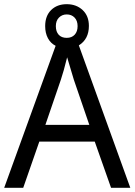

<svg xmlns="http://www.w3.org/2000/svg" viewBox="-20 -898 644 918"><path d="M603 0H511L433 -221H168L91 0H0L246 -679Q222 -691 209 -715.5Q196 -740 196 -773Q196 -822 224.5 -850Q253 -878 299 -878Q345 -878 375 -850Q405 -822 405 -774Q405 -711 357 -681ZM247 -773Q247 -747 260.5 -732Q274 -717 299 -717Q323 -717 337 -732Q351 -747 351 -773Q351 -799 336.5 -814Q322 -829 299 -829Q277 -829 262 -814Q247 -799 247 -773ZM407 -301 333 -517 301 -624Q284 -555 271 -517L197 -301Z"/></svg>

Font: Noto Sans Display
Style: Regular
Weight: 400
Designer: Monotype Design team
Foundry: Monotype Imaging Inc.
Version: Version 1.000